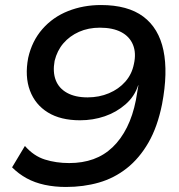

<svg xmlns="http://www.w3.org/2000/svg" viewBox="-20 -734 711 763"><path d="M242 9Q197 9 157.5 0.5Q118 -8 86 -25.5Q54 -43 28 -69L79 -154Q114 -114 158.5 -100Q203 -86 255 -86Q308 -86 351 -101.5Q394 -117 427.5 -149Q461 -181 484.5 -228Q508 -275 520 -336L530 -395H529Q515 -351 479 -319.5Q443 -288 396.5 -272Q350 -256 298 -256Q221 -256 170.5 -287Q120 -318 99 -374Q78 -430 92 -504Q107 -571 148.5 -618.5Q190 -666 250.5 -690Q311 -714 381 -714Q488 -714 549.5 -668Q611 -622 629.5 -534Q648 -446 624 -320Q606 -230 570 -167.5Q534 -105 484 -65.5Q434 -26 373 -8.5Q312 9 242 9ZM328 -347Q374 -347 413 -363.5Q452 -380 478 -409.5Q504 -439 512 -479Q522 -523 508.5 -556Q495 -589 461.5 -606.5Q428 -624 377 -624Q331 -624 294 -607.5Q257 -591 232 -562Q207 -533 197 -492Q189 -448 201.5 -415.5Q214 -383 246.5 -365Q279 -347 328 -347Z"/></svg>

Font: Nunito Sans 7pt SemiExpanded SemiBold
Style: Italic
Weight: 600
Width: 6
Italic angle: -9°
Designer: Vernon Adams
Foundry: Vernon Adams
Version: Version 3.101;gftools[0.9.27]